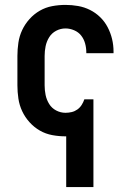

<svg xmlns="http://www.w3.org/2000/svg" viewBox="-20 -548 540 783"><path d="M250 215V8H247Q220 8 193 3Q166 -2 142.5 -15.5Q119 -29 100.5 -49.5Q82 -70 70.5 -94.5Q59 -119 55 -146Q51 -173 51 -200V-320Q51 -347 55 -374Q59 -401 70.5 -425.5Q82 -450 100.5 -470.5Q119 -491 142.5 -504.5Q166 -518 193 -523Q220 -528 247 -528Q273 -528 298.5 -523.5Q324 -519 347 -507.5Q370 -496 388.5 -478Q407 -460 419 -437Q431 -414 437 -389Q443 -364 443 -338V-331H332V-334Q332 -353 327 -371Q322 -389 311 -403Q300 -417 282.5 -424.5Q265 -432 247 -432Q227 -432 209 -422.5Q191 -413 180.5 -396Q170 -379 166 -359.5Q162 -340 162 -320V-200Q162 -180 166 -160.5Q170 -141 180.5 -124Q191 -107 209 -97.5Q227 -88 247 -88Q260 -88 272.5 -91Q285 -94 295.5 -101.5Q306 -109 313 -120Q320 -131 324 -143H361V215Z"/></svg>

Font: Iosevka Fixed
Style: Bold
Weight: 700
Monospace: yes
Designer: Belleve Invis
Foundry: Belleve Invis
Version: Version 32.3.0